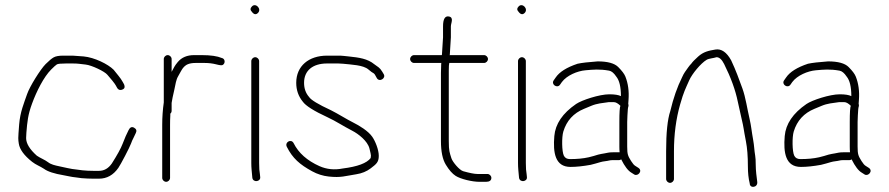

<svg xmlns="http://www.w3.org/2000/svg" viewBox="-20 -694 3402 735"><path d="M258 -481H221.7C205.5 -481 193.5 -478.8 185.7 -474.5C177.9 -470.2 167.5 -461.5 154.6 -448.6C134.5 -428.5 93.7 -362.8 83.8 -333.9C72 -299.5 57.2 -265.9 53.3 -217.5C51.1 -189.8 50 -172.5 50 -165.5C50 -158.5 50.7 -151.3 52 -144C55.4 -121.9 72.4 -98.7 103 -74.5C117.2 -63.2 133.8 -57.5 148 -48C162.1 -37.4 187.4 -29.1 224 -23C239.7 -20.4 253.4 -16.4 270 -15L292 -12C308 -10.7 323 -10 337 -10H359C389.1 -10 413.8 -23.8 433.1 -51.4C441.9 -64 476.3 -129.4 481.8 -145.1C484.6 -153 487.3 -159.3 490 -164L500 -185C504.3 -193.6 502 -200.3 493.2 -205.2C484.4 -210 477.3 -206.7 471.9 -195.2C462.5 -175.3 460 -171.6 449.2 -143.1C442.6 -125.9 428.9 -100.8 408 -68C394.9 -49.3 378.6 -40 359 -40H337C323 -40 309.3 -40.7 296 -42L273 -45C262.7 -45.9 250.9 -47.8 237.8 -50.7L206.5 -57.5C190.2 -61 175.5 -64.1 164 -73C151.9 -82.4 133.8 -89 121 -98C93.7 -122.3 80 -144.8 80 -165.5C80 -171.2 80.3 -178 81 -186C84.5 -227.9 86.7 -254.2 102.9 -298C120 -344.5 147.5 -399.5 175.8 -427.8C186.6 -438.6 193.9 -445.2 197.8 -447.5C201.7 -449.8 213.4 -451 233 -451H257.5C279.4 -451 283.4 -449.4 308.1 -446.8C330.6 -444.4 380.9 -420.7 391.2 -407.6C402.6 -393.1 417.3 -379.5 426.9 -360.3C432.4 -349.2 440.7 -346.7 451.7 -352.7C457.5 -355.9 458.6 -362 455 -371L450 -380C442.6 -394.8 423.9 -415.1 415 -427C393.5 -448.5 341.7 -474.2 300 -478Z M607 -468V-302C603 -274 601 -245.3 601 -216V-13C601 -5.1 608.1 2 616 2C623.9 2 631 -5.1 631 -13V-216C631 -228.7 631.3 -240.7 632 -252V-259C635.3 -261.7 637 -265.3 637 -270V-300C638.7 -311.7 642 -328 647 -349C652.8 -373.3 652.9 -387.2 663 -404C678.6 -430 682.7 -453 729 -453H763.5C779.1 -453 793.6 -451.2 807 -447.8C820.3 -444.2 828.7 -443.3 832 -445C843.8 -450.9 842.1 -469.8 829 -472C811.9 -479.3 786.3 -483 752.2 -483H723C696.2 -483 675.3 -474.2 660.5 -456.5C647.8 -441.4 645.7 -434.7 637 -419V-468C637 -475.9 629.9 -483 622 -483C614.1 -483 607 -475.9 607 -468Z M942 -460V-70C942 -61.3 942.4 -52.4 943.2 -43.2L946 -13C949.2 6.1 979.1 1.7 976 -17L975 -27C973 -37 972 -51.3 972 -70V-460C972 -467.9 964.9 -475 957 -475C949.1 -475 942 -467.9 942 -460ZM944.8 -669.8C937.6 -662.6 937.3 -655.7 944 -649C952 -638.3 959.8 -636.8 967.5 -644.5C982.7 -659.7 959.2 -684.2 944.8 -669.8Z M1114 -377C1114 -349.4 1122.3 -325.4 1139 -305C1150 -289.2 1181.6 -269.2 1234 -245C1266.7 -229.9 1290.5 -213.1 1328.9 -193.3C1351.9 -181.5 1387.2 -154.2 1394.3 -125.6C1398.1 -110.5 1400 -101.5 1400 -98.5C1400 -95.5 1399.7 -92.3 1399 -89C1384.3 -69.4 1348.6 -56.1 1292 -49C1260.4 -42.7 1230.7 -45.7 1203 -58C1155.9 -79 1122.9 -108.3 1104 -146C1095.1 -163.8 1068.9 -150.1 1078 -132C1100.1 -87.9 1127.7 -64.1 1174.9 -38.3C1195.1 -27.3 1216.3 -20.6 1238.5 -18.2C1285.9 -13.1 1300.5 -20.2 1343.9 -26.9C1365.2 -30.2 1383.6 -37.7 1398.9 -49.4C1420.6 -66 1430 -72.9 1430 -97.5C1430 -120.8 1416.7 -153.9 1404.9 -170.6C1389.5 -192.7 1355.8 -213.1 1332 -225C1306.9 -237.5 1274.2 -258.4 1247 -272C1198.2 -294.5 1170.2 -311.5 1163 -323C1150.3 -337.5 1144 -355.5 1144 -377C1144 -424 1177.4 -451 1232 -451H1275C1281 -451 1287 -450.7 1293 -450C1324.7 -446.5 1370.5 -445.4 1390.4 -428C1398.8 -420.7 1405.7 -415.7 1411 -413C1413 -411.7 1415 -409 1417 -405L1422 -396C1431.2 -377.6 1458.6 -393.9 1449 -410L1443 -420C1434.1 -435.2 1425.7 -438.5 1413 -448C1386.8 -469.5 1355 -473.7 1314.5 -478L1295.5 -480C1289.2 -480.7 1282.3 -481 1275 -481H1232C1162.2 -481 1114 -441.5 1114 -377Z M1861 -13C1861 -20.9 1853.9 -28 1846 -28H1835H1807.5C1796.6 -28 1778.4 -31.5 1753.1 -38.6C1738.5 -42.7 1712.2 -74.5 1708 -88.3C1701.2 -110.5 1698 -115.6 1698 -154V-424C1698 -439.3 1698.7 -449 1700 -453H1833C1840.9 -453 1848 -460.1 1848 -468C1848 -475.9 1840.9 -483 1833 -483H1701C1701.7 -483.7 1702 -484.7 1702 -486L1706 -551V-593C1706 -605.5 1718.8 -627.5 1698 -631C1683.3 -633.4 1676 -620.8 1676 -593V-551L1672 -488C1672 -485.3 1671.7 -483.7 1671 -483H1565C1557.1 -483 1550 -475.9 1550 -468C1550 -460.1 1557.1 -453 1565 -453H1670C1669.3 -452.3 1669 -451.5 1669 -450.5L1668 -415V-154C1668 -114 1674.2 -83.8 1686.7 -63.5C1699.1 -43.1 1711.6 -28.9 1724.2 -20.8C1742.6 -8.8 1787.2 2 1814.8 2H1840.8C1852.9 2 1861 -2.6 1861 -13Z M1963 -460V-70C1963 -61.3 1963.4 -52.4 1964.2 -43.2L1967 -13C1970.2 6.1 2000.1 1.7 1997 -17L1996 -27C1994 -37 1993 -51.3 1993 -70V-460C1993 -467.9 1985.9 -475 1978 -475C1970.1 -475 1963 -467.9 1963 -460ZM1965.8 -669.8C1958.6 -662.6 1958.3 -655.7 1965 -649C1973 -638.3 1980.8 -636.8 1988.5 -644.5C2003.7 -659.7 1980.2 -684.2 1965.8 -669.8Z M2164 -55C2186 -55 2211.7 -57.7 2241 -63L2260 -68C2273.6 -71.7 2283 -75.5 2297.5 -77C2309.2 -78.2 2313.7 -81 2325 -81H2350C2352.7 -81 2355.3 -82 2358 -84C2371.4 -57.2 2384.4 -40.2 2397 -33L2408 -26C2422 -17.6 2442.2 -40.5 2423 -52L2412 -59C2407.3 -61.7 2402 -67.8 2396 -77.5C2383.9 -97 2381 -102.8 2381 -133V-227C2381 -241.9 2382.7 -264 2383.5 -276.5C2384.1 -286.1 2388 -288 2385 -297C2385.7 -301.7 2386 -306.3 2386 -311C2388.6 -344.5 2384.6 -374.5 2374 -401C2370 -411 2360.8 -423.2 2346.5 -437.5C2332.2 -451.8 2306 -459 2268 -459C2233 -456.5 2207.3 -453.5 2191 -450C2149.3 -436.1 2121.3 -418.4 2107 -397L2100 -387C2088 -371 2113.3 -354 2124 -370L2131 -380C2150 -405.4 2190 -422.3 2221.5 -425C2251.4 -427.6 2275 -430.1 2311.8 -423.5C2321 -421.9 2330.1 -414.4 2339 -401C2351 -386.6 2357 -361.6 2357 -326C2347.7 -330.7 2332.8 -333 2312.5 -333C2274.8 -333 2207 -310.8 2185.3 -295.9C2133.6 -260.4 2105.9 -219.5 2102 -173C2096.7 -109.9 2104.7 -55 2164 -55ZM2351 -227V-133C2351 -125 2351.3 -117.7 2352 -111H2326.2C2318.1 -111 2311.8 -110.5 2307.5 -109.5C2286.5 -104.7 2280.3 -106.1 2253 -97L2234 -92C2212.1 -87.1 2188.9 -85 2162 -85C2150.7 -85 2142.8 -89.3 2138.5 -98C2130.6 -113.8 2130 -169.3 2136.5 -190.5C2149.1 -232 2175.6 -261 2216 -277.5C2223.3 -280.5 2232.6 -284.3 2243.7 -289C2265.5 -298.1 2285.7 -299.5 2310 -303H2330C2337.3 -303 2345.7 -298.3 2355 -289C2352.3 -283.7 2351 -263 2351 -227Z M2545 6C2552.9 6 2560 -1.1 2560 -9V-115C2560 -179.2 2567.9 -238.9 2583.6 -294.1C2597.8 -343.9 2603.6 -352.8 2618.1 -385.9C2629.3 -411.5 2662.8 -451.7 2685 -465C2694.2 -470.5 2710.8 -470.9 2723 -475C2733.7 -475 2743.3 -466.3 2752 -449C2777.8 -397.4 2795.3 -349.3 2804.4 -304.7C2807.9 -287.2 2812.3 -267.7 2817.4 -246.2C2829.2 -196.5 2824.9 -206.7 2835.5 -153C2840.5 -127.6 2843 -95.6 2843 -57C2843 -32.3 2845.3 -10.7 2850 8C2850 28.3 2881.8 24.8 2878.8 2C2876.5 -15.8 2873 -40.7 2873 -64.2C2873 -78.9 2872.3 -90.1 2871 -97.7C2867.2 -119.4 2867.5 -135.4 2862.9 -160.2C2857.5 -189 2855.9 -212 2849.5 -239C2840.6 -276.4 2834.5 -321.1 2822 -355.5C2809.3 -390.5 2797.2 -424.4 2779 -463C2761.6 -494.3 2741.6 -508 2719 -504.4C2692.1 -500 2672.8 -495.7 2652.5 -477.4C2639.5 -465.8 2631 -457 2627 -451C2622.3 -446.3 2618.2 -441.3 2614.5 -436C2605.5 -422.9 2598.3 -415.1 2591 -398C2572.6 -361.1 2557.6 -318.1 2546 -269C2535.3 -237 2530 -185.7 2530 -115V-9C2530 -1.1 2537.1 6 2545 6Z M3046 -55C3068 -55 3093.7 -57.7 3123 -63L3142 -68C3155.6 -71.7 3165 -75.5 3179.5 -77C3191.2 -78.2 3195.7 -81 3207 -81H3232C3234.7 -81 3237.3 -82 3240 -84C3253.4 -57.2 3266.4 -40.2 3279 -33L3290 -26C3304 -17.6 3324.2 -40.5 3305 -52L3294 -59C3289.3 -61.7 3284 -67.8 3278 -77.5C3265.9 -97 3263 -102.8 3263 -133V-227C3263 -241.9 3264.7 -264 3265.5 -276.5C3266.1 -286.1 3270 -288 3267 -297C3267.7 -301.7 3268 -306.3 3268 -311C3270.6 -344.5 3266.6 -374.5 3256 -401C3252 -411 3242.8 -423.2 3228.5 -437.5C3214.2 -451.8 3188 -459 3150 -459C3115 -456.5 3089.3 -453.5 3073 -450C3031.3 -436.1 3003.3 -418.4 2989 -397L2982 -387C2970 -371 2995.3 -354 3006 -370L3013 -380C3032 -405.4 3072 -422.3 3103.5 -425C3133.4 -427.6 3157 -430.1 3193.8 -423.5C3203 -421.9 3212.1 -414.4 3221 -401C3233 -386.6 3239 -361.6 3239 -326C3229.7 -330.7 3214.8 -333 3194.5 -333C3156.8 -333 3089 -310.8 3067.3 -295.9C3015.6 -260.4 2987.9 -219.5 2984 -173C2978.7 -109.9 2986.7 -55 3046 -55ZM3233 -227V-133C3233 -125 3233.3 -117.7 3234 -111H3208.2C3200.1 -111 3193.8 -110.5 3189.5 -109.5C3168.5 -104.7 3162.3 -106.1 3135 -97L3116 -92C3094.1 -87.1 3070.9 -85 3044 -85C3032.7 -85 3024.8 -89.3 3020.5 -98C3012.6 -113.8 3012 -169.3 3018.5 -190.5C3031.1 -232 3057.6 -261 3098 -277.5C3105.3 -280.5 3114.6 -284.3 3125.7 -289C3147.5 -298.1 3167.7 -299.5 3192 -303H3212C3219.3 -303 3227.7 -298.3 3237 -289C3234.3 -283.7 3233 -263 3233 -227Z"/></svg>

Font: MewTooHand
Style: Regular
Weight: 400
Designer: Mew Too, Robert Jablonski
Version: Version 0.77